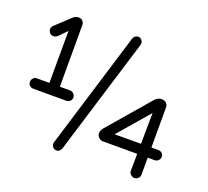

<svg xmlns="http://www.w3.org/2000/svg" viewBox="-120 -838 1079 996"><g transform="rotate(20 419.5 -340.0)"><path d="M130 -282 131 -621H157L93 -555Q85 -547 78.5 -544.5Q72 -542 66 -542Q53 -542 45.5 -551Q38 -560 38 -570Q38 -576 40 -581.5Q42 -587 47 -591L126 -665Q134 -672 141 -675Q148 -678 157 -678Q172 -678 180 -669Q188 -660 188 -648V-282ZM62 -250Q50 -250 41.5 -258Q33 -266 33 -278Q33 -289 41 -298Q49 -307 62 -307H244Q256 -307 264.5 -298Q273 -289 273 -278Q273 -266 264.5 -258Q256 -250 244 -250ZM283 10Q270 10 262 -1.5Q254 -13 258 -26L455 -670Q458 -679 465.5 -684.5Q473 -690 481 -690Q491 -690 497.5 -684.5Q504 -679 507 -671Q510 -663 507 -654L310 -11Q307 -2 300 4Q293 10 283 10ZM712 6Q702 6 692.5 -2.5Q683 -11 683 -23L687 -389L720 -382L520 -150L502 -172L728 -173H781Q792 -173 800.5 -165.5Q809 -158 809 -146Q809 -134 800.5 -125.5Q792 -117 780 -117H495Q482 -117 471.5 -126.5Q461 -136 461 -150Q461 -158 464.5 -166Q468 -174 473 -180L670 -409Q678 -418 687 -422.5Q696 -427 706 -427Q724 -427 733 -417.5Q742 -408 742 -396V-23Q742 -11 733 -2.5Q724 6 712 6Z"/></g></svg>

Font: National Park Light
Style: Regular
Weight: 300
Designer: Andrea Herstowski, Ben Hoepner
Version: Version 1.009